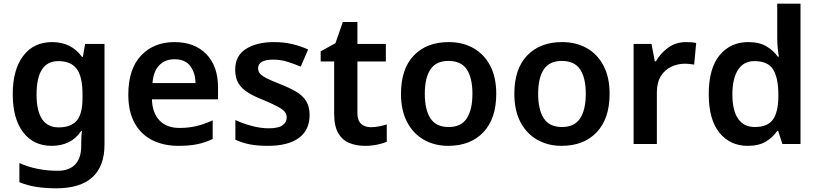

<svg xmlns="http://www.w3.org/2000/svg" viewBox="-20 -780 4436 1040"><path d="M263 -552Q366 -552 424 -472H429L441 -542H546V4Q546 120 480.5 180Q415 240 285 240Q227 240 178 232.5Q129 225 85 207V103Q178 145 293 145Q355 145 387.5 110.5Q420 76 420 10V-4Q420 -19 421 -39Q422 -59 424 -71H420Q392 -29 351.5 -9.5Q311 10 260 10Q161 10 105 -64Q49 -138 49 -270Q49 -402 105.5 -477Q162 -552 263 -552ZM296 -449Q178 -449 178 -268Q178 -90 298 -90Q364 -90 395.5 -126.5Q427 -163 427 -250V-269Q427 -365 395.5 -407Q364 -449 296 -449Z M925 -552Q1034 -552 1097.5 -487Q1161 -422 1161 -306V-242H803Q805 -168 844 -127.5Q883 -87 952 -87Q1004 -87 1046 -97.5Q1088 -108 1132 -128V-27Q1092 -8 1049 1Q1006 10 946 10Q867 10 805.5 -20.5Q744 -51 709.5 -113Q675 -175 675 -267Q675 -406 744 -479Q813 -552 925 -552ZM925 -459Q874 -459 842.5 -426.5Q811 -394 806 -330H1039Q1038 -386 1010.5 -422.5Q983 -459 925 -459Z M1657 -157Q1657 -75 1598.5 -32.5Q1540 10 1431 10Q1374 10 1333.5 2Q1293 -6 1255 -23V-130Q1295 -111 1343.5 -98Q1392 -85 1435 -85Q1487 -85 1510 -101Q1533 -117 1533 -144Q1533 -160 1524 -172.5Q1515 -185 1488.5 -200Q1462 -215 1410 -237Q1358 -257 1323.5 -278.5Q1289 -300 1271.5 -329Q1254 -358 1254 -404Q1254 -477 1311.5 -514.5Q1369 -552 1465 -552Q1515 -552 1559.5 -542Q1604 -532 1649 -512L1609 -419Q1571 -435 1535 -446Q1499 -457 1461 -457Q1378 -457 1378 -410Q1378 -393 1388.5 -381Q1399 -369 1425.5 -355.5Q1452 -342 1501 -323Q1549 -304 1584 -283.5Q1619 -263 1638 -233Q1657 -203 1657 -157Z M1988 -91Q2011 -91 2033.5 -95.5Q2056 -100 2075 -106V-12Q2055 -3 2023 3.5Q1991 10 1956 10Q1910 10 1872 -5.5Q1834 -21 1812 -59Q1790 -97 1790 -165V-447H1717V-502L1797 -546L1837 -661H1916V-542H2070V-447H1916V-166Q1916 -128 1936 -109.5Q1956 -91 1988 -91Z M2668 -272Q2668 -137 2598 -63.5Q2528 10 2408 10Q2334 10 2276 -23Q2218 -56 2185 -119Q2152 -182 2152 -272Q2152 -407 2221.5 -479.5Q2291 -552 2411 -552Q2486 -552 2544 -519.5Q2602 -487 2635 -424.5Q2668 -362 2668 -272ZM2281 -272Q2281 -186 2311.5 -139Q2342 -92 2410 -92Q2478 -92 2508.5 -139Q2539 -186 2539 -272Q2539 -358 2508.5 -404Q2478 -450 2409 -450Q2342 -450 2311.5 -404Q2281 -358 2281 -272Z M3282 -272Q3282 -137 3212 -63.5Q3142 10 3022 10Q2948 10 2890 -23Q2832 -56 2799 -119Q2766 -182 2766 -272Q2766 -407 2835.5 -479.5Q2905 -552 3025 -552Q3100 -552 3158 -519.5Q3216 -487 3249 -424.5Q3282 -362 3282 -272ZM2895 -272Q2895 -186 2925.5 -139Q2956 -92 3024 -92Q3092 -92 3122.5 -139Q3153 -186 3153 -272Q3153 -358 3122.5 -404Q3092 -450 3023 -450Q2956 -450 2925.5 -404Q2895 -358 2895 -272Z M3696 -552Q3709 -552 3724.5 -551Q3740 -550 3751 -547L3740 -430Q3730 -432 3716 -433.5Q3702 -435 3691 -435Q3651 -435 3616 -418.5Q3581 -402 3559.5 -367.5Q3538 -333 3538 -281V0H3412V-542H3509L3527 -448H3533Q3557 -491 3599 -521.5Q3641 -552 3696 -552Z M4030 10Q3935 10 3877 -61Q3819 -132 3819 -270Q3819 -410 3878 -481Q3937 -552 4033 -552Q4093 -552 4131.5 -529Q4170 -506 4193 -473H4199Q4196 -487 4193 -516Q4190 -545 4190 -570V-760H4316V0H4218L4195 -71H4190Q4167 -37 4129 -13.5Q4091 10 4030 10ZM4068 -92Q4138 -92 4166.5 -132Q4195 -172 4196 -253V-269Q4196 -356 4168.5 -402.5Q4141 -449 4066 -449Q4008 -449 3977.5 -401.5Q3947 -354 3947 -268Q3947 -182 3978 -137Q4009 -92 4068 -92Z"/></svg>

Font: Noto Sans Bassa Vah SemiBold
Style: Regular
Weight: 600
Designer: Monotype Design Team
Foundry: Monotype Imaging Inc.
Version: Version 2.002; ttfautohint (v1.8.4.7-5d5b)